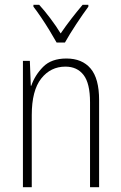

<svg xmlns="http://www.w3.org/2000/svg" viewBox="-20 -784 507 804"><path d="M258 -539Q324 -539 359.5 -497Q395 -455 395 -365V0H357V-356Q357 -435 330 -470Q303 -505 254 -505Q192 -505 152.5 -455Q113 -405 113 -302V0H76V-529H105L109 -425H111Q126 -469 160.5 -504Q195 -539 258 -539ZM217 -606Q204 -629 187 -657Q170 -685 152 -711.5Q134 -738 120 -756V-764H144Q166 -740 190.5 -707.5Q215 -675 234 -644Q256 -676 278 -704.5Q300 -733 326 -764H350V-756Q327 -725 299 -682.5Q271 -640 252 -606Z"/></svg>

Font: Noto Sans Khmer UI Condensed ExtraLight
Style: Regular
Weight: 200
Width: 3
Designer: Danh Hong and the Monotype Design Team
Foundry: Monotype Imaging Inc.
Version: Version 2.002; ttfautohint (v1.8.4.7-5d5b)